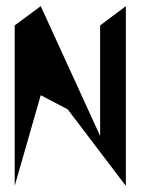

<svg xmlns="http://www.w3.org/2000/svg" viewBox="-20 -795 477 627"><path d="M28 -188 113 -484 201 -438 391 -188V-775L307 -712V-351L113 -775L28 -712Z"/></svg>

Font: bitstorm
Style: sucn
Weight: 400
Version: Version 0.2